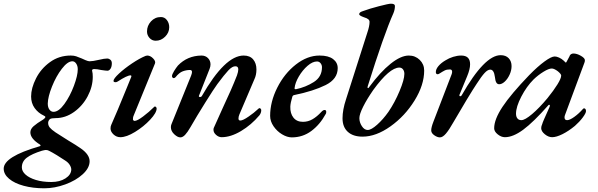

<svg xmlns="http://www.w3.org/2000/svg" viewBox="-120 -727 3232 1037"><path d="M-100 184Q-100 119 94 63Q103 60 96 54Q44 22 44 -12Q44 -30 61.5 -45.5Q79 -61 114 -82Q125 -90 125 -95Q125 -99 116 -103Q86 -117 67 -143.5Q48 -170 48 -206Q48 -251 74.5 -303.5Q101 -356 150 -391.5Q199 -427 262 -427Q279 -427 291 -423Q303 -419 322 -411Q328 -408 342 -402Q356 -396 364 -396Q381 -396 415 -404Q443 -411 460 -411Q468 -411 476 -404.5Q484 -398 484 -385Q484 -367 477 -356Q470 -345 460 -345Q452 -345 426 -349Q404 -354 389 -354Q374 -354 378 -342Q381 -332 381 -312Q381 -259 353.5 -207Q326 -155 279.5 -122Q233 -89 180 -89Q158 -89 150 -84Q140 -75 140 -63Q140 -49 149 -38Q158 -27 180 -12L246 30Q293 58 317 75Q364 108 364 144Q364 180 327 214Q290 248 232.5 269Q175 290 119 290Q58 290 8 276.5Q-42 263 -71 238.5Q-100 214 -100 184ZM300 -353Q300 -371 291.5 -383.5Q283 -396 271 -396Q245 -396 214 -355.5Q183 -315 161 -260Q139 -205 138 -168Q138 -147 147 -135Q156 -123 169 -123Q197 -123 227.5 -165Q258 -207 279 -263Q300 -319 300 -353ZM265 189Q265 177 256.5 163.5Q248 150 232 140Q213 127 187.5 111.5Q162 96 148 89Q138 83 128 83Q123 83 107 87Q52 104 25 124.5Q-2 145 -2 177Q-2 198 18 216Q38 234 74 245Q110 256 157 256Q203 256 233.5 236.5Q264 217 265 189Z M477 -33Q477 -45 481 -53Q509 -115 565 -253L589 -312Q591 -320 585 -320Q567 -320 516 -287Q509 -283 505 -283Q493 -283 493 -290Q493 -302 522.5 -329.5Q552 -357 593 -384.5Q634 -412 666 -425Q672 -427 675 -427Q692 -427 707 -411.5Q722 -396 717 -384L602 -103Q598 -96 598 -83Q598 -79 601 -76.5Q604 -74 607 -74Q621 -74 653 -98Q685 -122 712 -149Q715 -152 716 -152Q720 -152 723 -148.5Q726 -145 726 -141Q726 -118 691 -80.5Q656 -43 609.5 -14.5Q563 14 530 14Q509 14 493 -1Q477 -16 477 -33ZM674 -557Q674 -588 695.5 -611.5Q717 -635 749 -635Q769 -635 781.5 -618.5Q794 -602 794 -580Q794 -551 772 -529Q750 -507 721 -507Q701 -507 687.5 -522Q674 -537 674 -557Z M803 -40Q803 -49 806 -56L912 -318Q917 -331 917 -338Q917 -349 906 -349Q887 -349 867.5 -342Q848 -335 828 -310Q823 -305 818 -305Q815 -305 812 -308Q809 -311 809 -316Q809 -325 820 -343Q831 -361 841 -373Q892 -426 968 -427Q990 -427 1003.5 -413Q1017 -399 1017 -379Q1017 -368 1012 -355L955 -211L954 -208Q954 -203 961 -203Q967 -203 970 -208Q1095 -427 1196 -427Q1230 -427 1247.5 -406Q1265 -385 1265 -352Q1265 -322 1254 -299L1173 -109Q1168 -97 1168 -87Q1168 -76 1178 -76Q1192 -76 1223.5 -98Q1255 -120 1268 -133Q1278 -143 1282 -143Q1285 -143 1288 -139.5Q1291 -136 1291 -132Q1291 -117 1281 -104Q1237 -52 1181.5 -19Q1126 14 1077 14Q1061 14 1047 1.5Q1033 -11 1033 -26Q1033 -33 1035 -37Q1075 -126 1084 -146Q1130 -243 1160 -320Q1167 -340 1167 -352Q1167 -369 1152 -369Q1135 -370 1113 -346.5Q1091 -323 1054 -273Q1035 -247 989 -173.5Q943 -100 908 -39Q893 -13 880 1Q867 15 854 15Q839 15 821 -2Q803 -19 803 -40Z M1339 -101Q1339 -177 1377.5 -253.5Q1416 -330 1478 -378.5Q1540 -427 1606 -427Q1654 -427 1679 -408Q1704 -389 1704 -359Q1704 -300 1638.5 -267.5Q1573 -235 1471 -214Q1462 -213 1459 -205Q1449 -172 1448 -151Q1447 -114 1465 -91.5Q1483 -69 1516 -69Q1544 -69 1568 -83Q1592 -97 1615 -122Q1625 -133 1633 -133Q1642 -133 1642 -123Q1642 -114 1639 -111Q1608 -54 1561.5 -19.5Q1515 15 1456 15Q1431 15 1403.5 -1.5Q1376 -18 1357.5 -45Q1339 -72 1339 -101ZM1619 -364Q1619 -376 1611.5 -385.5Q1604 -395 1592 -395Q1568 -395 1541 -371.5Q1514 -348 1494 -314Q1474 -280 1471 -251V-249Q1471 -245 1478 -245Q1531 -256 1575 -284Q1619 -312 1619 -364Z M1730 -88Q1730 -134 1749 -191L1864 -551Q1876 -586 1876 -609Q1876 -617 1869 -623Q1862 -629 1845 -634Q1820 -643 1820 -650Q1820 -656 1825 -660Q1830 -664 1843 -668Q1875 -680 1927 -693.5Q1979 -707 1991 -707Q2013 -707 2013 -695Q2013 -675 2005 -656Q1954 -542 1866 -261Q1865 -259 1865 -255Q1865 -251 1868 -251Q1871 -251 1875 -258Q1934 -338 1989.5 -382.5Q2045 -427 2088 -427Q2123 -427 2147 -403.5Q2171 -380 2171 -346Q2171 -268 2119 -184Q2067 -100 1989 -44.5Q1911 11 1838 11Q1787 11 1758.5 -15Q1730 -41 1730 -88ZM1978 -123Q2012 -173 2038 -235Q2064 -297 2064 -328Q2064 -343 2056.5 -352.5Q2049 -362 2037 -362Q1984 -362 1896 -241Q1862 -192 1841.5 -151Q1821 -110 1821 -89Q1821 -66 1834.5 -45.5Q1848 -25 1866 -25Q1885 -25 1917 -53.5Q1949 -82 1978 -123Z M2209 -23Q2209 -39 2221 -70L2319 -325Q2322 -333 2322 -339Q2322 -352 2310 -352Q2293 -352 2282 -346.5Q2271 -341 2254 -330Q2248 -326 2244 -326Q2235 -326 2234 -336Q2233 -352 2247.5 -369.5Q2262 -387 2286 -401Q2305 -413 2327.5 -420Q2350 -427 2371 -427Q2419 -427 2419 -380Q2419 -353 2403 -315L2362 -216Q2361 -215 2361 -212Q2361 -207 2366 -207Q2371 -207 2374 -213Q2497 -429 2584 -429Q2612 -429 2627.5 -412.5Q2643 -396 2643 -370Q2643 -347 2632.5 -324Q2622 -301 2606.5 -286.5Q2591 -272 2576 -272Q2566 -272 2560.5 -281.5Q2555 -291 2553 -311Q2548 -351 2528 -351Q2514 -351 2497 -332.5Q2480 -314 2455 -275Q2438 -250 2399 -185.5Q2360 -121 2329 -67Q2306 -26 2288.5 -5.5Q2271 15 2256 15Q2242 15 2225.5 3.5Q2209 -8 2209 -23Z M2549 -34Q2549 -82 2594 -150Q2639 -218 2738 -321Q2784 -368 2821 -395Q2858 -422 2876 -422Q2886 -422 2899.5 -416Q2913 -410 2925 -399Q2934 -389 2935 -389Q2937 -389 2938 -390Q2939 -391 2941 -395Q2946 -405 2951.5 -414.5Q2957 -424 2957 -426Q2959 -431 2964.5 -434.5Q2970 -438 2977 -438Q2996 -438 3017.5 -425.5Q3039 -413 3039 -402Q3039 -393 3036 -387L2932 -107Q2929 -100 2929 -93Q2929 -78 2943 -78Q2957 -78 2981.5 -95.5Q3006 -113 3028 -138Q3032 -142 3034 -142Q3039 -142 3042 -138Q3045 -134 3045 -127Q3045 -116 3027.5 -92.5Q3010 -69 2985 -47Q2951 -19 2918 -2.5Q2885 14 2862 14Q2842 14 2822.5 -2Q2803 -18 2803 -35Q2803 -45 2809 -58Q2808 -61 2848 -149Q2850 -155 2850 -156Q2850 -160 2847.5 -161Q2845 -162 2842 -159Q2761 -67 2706 -26.5Q2651 14 2607 14Q2587 14 2568 -1.5Q2549 -17 2549 -34ZM2837 -197Q2871 -239 2891 -271.5Q2911 -304 2911 -319Q2911 -327 2893 -342Q2873 -357 2860 -357Q2844 -357 2815.5 -339.5Q2787 -322 2762 -298Q2724 -260 2695.5 -205Q2667 -150 2667 -113Q2667 -97 2674.5 -87.5Q2682 -78 2696 -78Q2715 -78 2754 -111Q2793 -144 2837 -197Z"/></svg>

Font: EB Garamond SemiBold
Style: Italic
Weight: 600
Italic angle: -17.2°
Designer: Georg Duffner and Octavio Pardo
Foundry: Georg Duffner
Version: Version 1.000